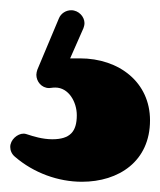

<svg xmlns="http://www.w3.org/2000/svg" viewBox="-20 -55 313 375"><path d="M273 180C273 106 213 59 136 59C129 59 123 59 117 59L143 0C144 -3 145 -6 145 -10C145 -22 134 -35 119 -35C109 -35 99 -29 95 -19L53 81C52 84 51 88 51 91C51 104 61 117 76 117C79 117 82 116 88 116C114 116 130 144 130 170C130 202 117 217 82 217C63 217 44 211 35 208C32 207 29 206 26 206C14 206 0 218 0 232C0 239 3 246 9 251C46 283 94 300 140 300C212 300 273 260 273 180Z"/></svg>

Font: Ribeye
Style: Regular
Weight: 400
Designer: Astigmatic (AOETI)
Foundry: Astigmatic (AOETI)
Version: Version 1.000